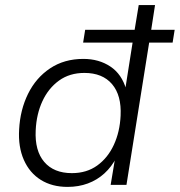

<svg xmlns="http://www.w3.org/2000/svg" viewBox="-20 -725 705 753"><path d="M245 8Q184 8 140 -19.5Q96 -47 73.5 -98Q51 -149 55 -217Q59 -294 90 -357Q121 -420 176.5 -457Q232 -494 307 -494Q368 -494 413 -464Q458 -434 475 -374H471L500 -558H306L314 -608H508L524 -705H588L573 -608H665L657 -558H565L476 0H414L432 -108H437Q418 -71 389.5 -45Q361 -19 324.5 -5.5Q288 8 245 8ZM262 -46Q320 -46 361.5 -76Q403 -106 426.5 -157Q450 -208 453 -271Q457 -351 419.5 -395Q382 -439 311 -439Q253 -439 211.5 -409Q170 -379 146.5 -328.5Q123 -278 120 -214Q116 -134 153.5 -90Q191 -46 262 -46Z"/></svg>

Font: Nunito Sans 10pt Light
Style: Italic
Weight: 300
Italic angle: -9°
Designer: Vernon Adams
Foundry: Vernon Adams
Version: Version 3.101;gftools[0.9.27]